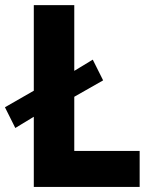

<svg xmlns="http://www.w3.org/2000/svg" viewBox="-43 -740 581 760"><path d="M90.8 -277.8 17.6 -233.4 -23.4 -315.4 90.8 -380.9V-719.7H251V-459.5L324.2 -503.9L365.2 -421.9L251 -356.9V-142.6H509.8V0H90.8Z"/></svg>

Font: Reddit Sans Strawberry ExBold
Style: Regular
Weight: 800
Designer: Stephen Hutchings
Foundry: Reddit
Version: Version 1.013